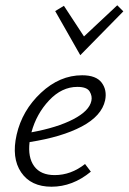

<svg xmlns="http://www.w3.org/2000/svg" viewBox="-20 -703 487 727"><path d="M447 -660 284 -494 189 -661 222 -681 298 -565 424 -683ZM291 -418Q344 -418 365 -390Q386 -362 378 -323Q365 -264 289.5 -224Q214 -184 92 -165Q85 -107 109.5 -73.5Q134 -40 187 -40Q249 -40 302 -82L324 -53Q255 4 175 4Q97 4 60 -50.5Q23 -105 43 -193Q64 -285 135 -351.5Q206 -418 291 -418ZM326 -321Q330 -339 319.5 -356.5Q309 -374 273 -374Q214 -374 166 -323Q118 -272 99 -202Q197 -220 257.5 -251.5Q318 -283 326 -321Z"/></svg>

Font: EauTestInfant Semilight
Style: Italic
Weight: 300
Italic angle: -12°
Designer: Christian Thalmann (Catharsis Fonts)
Version: Version 0.001;PS 000.001;hotconv 1.0.88;makeotf.lib2.5.64775